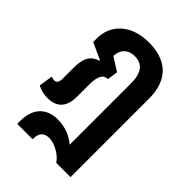

<svg xmlns="http://www.w3.org/2000/svg" viewBox="-211 -627 922 922"><g transform="rotate(45 250.0 -166.0)"><path d="M77 196H182V187C182 158 197 135 234 135C271 135 320 162 342 196H439V-338C439 -468 365 -528 248 -528C123 -528 57 -453 57 -366V-340L142 -301L141 -297C99 -284 78 -254 78 -185V-112C78 -88 71 -77 54 -77C47 -77 41 -79 34 -82L23 -11C41 -1 64 6 92 6C147 6 188 -21 188 -100V-181C188 -239 203 -264 233 -264L241 -318L173 -361C174 -402 198 -433 247 -433C297 -433 326 -401 326 -329V89C297 63 252 43 202 43C123 43 77 89 77 180Z"/></g></svg>

Font: Noto Sans Thai UI ExtCond SemBd
Style: Regular
Weight: 600
Width: 2
Designer: Monotype Design Team
Foundry: Monotype Imaging Inc.
Version: Version 2.000